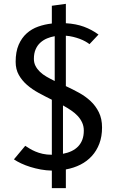

<svg xmlns="http://www.w3.org/2000/svg" viewBox="-20 -880 590 1000"><path d="M446 -650Q437.5 -657 424.5 -664.2Q411.5 -671.5 395.5 -677.5Q379.5 -683.5 361 -688Q342.5 -692.5 323 -694V-431.5Q357.5 -415.5 391.2 -397Q425 -378.5 451.8 -353.5Q478.5 -328.5 495 -295Q511.5 -261.5 511.5 -216Q511.5 -169 497.5 -132Q483.5 -95 458.5 -67.5Q433.5 -40 399 -22.5Q364.5 -5 323 2.5V100H250V8.5Q221 8 192.5 2.8Q164 -2.5 138.2 -10.5Q112.5 -18.5 90.5 -28.8Q68.5 -39 52.5 -50L111.5 -120.5Q121.5 -114 134.5 -106Q147.5 -98 164.5 -90.8Q181.5 -83.5 202.5 -78.8Q223.5 -74 250 -74V-360.5Q215.5 -377.5 181.5 -396Q147.5 -414.5 121 -437.5Q94.5 -460.5 78 -489.8Q61.5 -519 61.5 -558Q61.5 -610.5 77.2 -646.8Q93 -683 119 -706.2Q145 -729.5 179 -741.5Q213 -753.5 250 -757.5V-850L323 -860V-759Q376 -756 417.2 -740.8Q458.5 -725.5 493 -700ZM416.5 -200Q416.5 -222.5 408 -241.2Q399.5 -260 385 -275.8Q370.5 -291.5 350.5 -305Q330.5 -318.5 308 -331V-79Q332.5 -83.5 352.5 -93Q372.5 -102.5 386.8 -117.2Q401 -132 408.8 -152.5Q416.5 -173 416.5 -200ZM156.5 -573.5Q156.5 -553 165 -536.5Q173.5 -520 188 -506Q202.5 -492 222.5 -480.5Q242.5 -469 265 -458V-691.5Q244.5 -688 225.2 -680Q206 -672 190.5 -658.2Q175 -644.5 165.8 -623.5Q156.5 -602.5 156.5 -573.5Z"/></svg>

Font: B612
Style: Regular
Weight: 400
Designer: Nicolas Chauveau, Thomas Paillot, Jonathan Favre-Lamarine, Jean-Luc Vinot
Foundry: AIRBUS
Version: Version 1.008